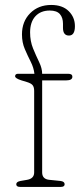

<svg xmlns="http://www.w3.org/2000/svg" viewBox="-20 -736 315 756"><path d="M146 -57Q146 -31 173.5 -28L218 -23.5Q234.5 -21.5 234.5 -10.5Q234.5 0 219 0H59.5Q44 0 44 -10.5Q44 -20.5 61 -23.5L87 -28Q114.5 -33 114.5 -57V-378Q114.5 -393 108.5 -400.5Q102.5 -408 86 -413L64.5 -419.5Q39.5 -427.5 39.5 -435.5Q39.5 -445.5 51 -445.5H115.5Q113 -469 101 -492.8Q89 -516.5 77.8 -542.5Q66.5 -568.5 66.5 -600.5Q66.5 -651.5 98.8 -684Q131 -716.5 181.5 -716.5Q226 -716.5 250.5 -692.2Q275 -668 275 -633Q275 -596 251.5 -596Q228 -596 228 -626.5V-642.5Q228 -666.5 215.8 -680.5Q203.5 -694.5 176 -694.5Q140 -694.5 119.2 -671.8Q98.5 -649 98.5 -608.5Q98.5 -574 110.2 -545.2Q122 -516.5 134 -491.8Q146 -467 146 -445.5H248.5Q265 -445.5 265 -434Q265 -419.5 241 -419.5H146Z"/></svg>

Font: Fraunces 72pt S100 Thin
Style: Regular
Weight: 100
Version: Version 1.000; ttfautohint (v1.8.3)